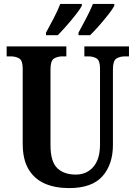

<svg xmlns="http://www.w3.org/2000/svg" viewBox="-20 -951 693 981"><path d="M333 10Q262 10 209 -13Q156 -36 126 -86Q96 -136 96 -217V-601Q96 -642 78 -652.5Q60 -663 34 -663H14V-714H319V-663H300Q274 -663 256 -652Q238 -641 238 -597V-210Q238 -125 272.5 -92Q307 -59 367 -59Q423 -59 457 -98.5Q491 -138 491 -213V-601Q491 -642 473.5 -652.5Q456 -663 430 -663H411V-714H639V-663H619Q593 -663 575 -652Q557 -641 557 -597V-211Q557 -111 503.5 -50.5Q450 10 333 10ZM381 -784Q400 -819 420.5 -858Q441 -897 455 -931H564V-921Q555 -904 533 -876Q511 -848 485.5 -819Q460 -790 440 -771H381ZM215 -784Q234 -819 254.5 -858Q275 -897 288 -931H398V-921Q389 -904 367 -876Q345 -848 319.5 -819Q294 -790 275 -771H215Z"/></svg>

Font: Noto Serif Lao Condensed
Style: Bold
Weight: 700
Width: 3
Designer: Monotype Design Team
Foundry: Monotype Imaging Inc.
Version: Version 2.003; ttfautohint (v1.8.4.7-5d5b)